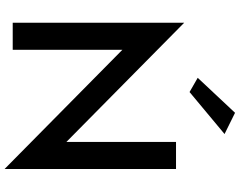

<svg xmlns="http://www.w3.org/2000/svg" viewBox="-122 -870 1028 823"><g transform="rotate(90 391.5 -459.0)"><path d="M78 0H194V-470L705 35V-700H589V-230L78 -735ZM375 -758 555 -908 464 -953 314 -793Z"/></g></svg>

Font: NM-font
Style: Medium
Weight: 500
Designer: ""
Foundry: ""
Version: ""